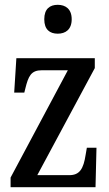

<svg xmlns="http://www.w3.org/2000/svg" viewBox="-20 -778 455 798"><path d="M220 -638C252 -638 278 -655 278 -698C278 -741 252 -758 220 -758C187 -758 164 -741 164 -698C164 -655 187 -638 220 -638ZM24 0H377L381 -164H341L336 -135C327 -76 311 -50 268 -50H135L374 -495V-536H48L39 -393H81L85 -409C98 -462 109 -486 154 -486H262L24 -40Z"/></svg>

Font: Noto Serif Georgian ExtraCondensed Medium
Style: Regular
Weight: 500
Width: 2
Designer: Monotype Design Team, Akaki Razmadze
Foundry: Google LLC
Version: Version 2.003